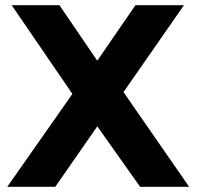

<svg xmlns="http://www.w3.org/2000/svg" viewBox="-20 -720 761 740"><path d="M8 0 259 -358 25 -700H209L355 -486L502 -700H689L456 -365L709 0H520L355 -233L193 0Z"/></svg>

Font: Trueno
Style: SBd
Weight: 600
Designer: Julieta Ulanovsky
Foundry: Julieta Ulanovsky
Version: Version 3.001b